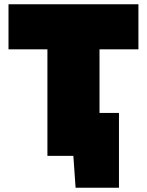

<svg xmlns="http://www.w3.org/2000/svg" viewBox="-20 -733 691 903"><path d="M203 0V-501H20V-713H631V-501H448V-202H539.5V150H335.5L325 0Z"/></svg>

Font: Commissioner Black
Style: Regular
Weight: 900
Designer: Kostas Bartsokas
Foundry: Kostas Bartsokas
Version: Version 1.000; ttfautohint (v1.8.3)